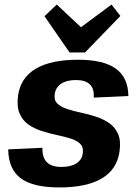

<svg xmlns="http://www.w3.org/2000/svg" viewBox="-20 -812 598 842"><path d="M240 10Q124 10 70.5 -30.5Q17 -71 16 -157L166 -164Q165 -121 185.5 -100.5Q206 -80 250 -80Q291 -80 315.5 -96Q340 -112 343 -140Q347 -166 332 -181Q317 -196 289.5 -204.5Q262 -213 229 -220Q196 -227 163 -237.5Q130 -248 104.5 -266Q79 -284 66 -314Q53 -344 59 -392Q70 -471 136.5 -510.5Q203 -550 322 -550Q434 -550 488 -511Q542 -472 543 -391L391 -384Q394 -422 374.5 -441.5Q355 -461 313 -461Q273 -461 248.5 -445Q224 -429 220 -399Q216 -373 231.5 -358Q247 -343 274.5 -334Q302 -325 335 -318Q368 -311 400.5 -300.5Q433 -290 459 -272Q485 -254 498 -224Q511 -194 504 -147Q493 -69 426.5 -29.5Q360 10 240 10ZM508 -742 353 -582H285L175 -741L229 -792L373 -657H287L469 -792Z"/></svg>

Font: Pathway Extreme SemiCondensed
Style: Bold Italic
Weight: 700
Width: 4
Italic angle: -8°
Version: Version 1.001;gftools[0.9.26]